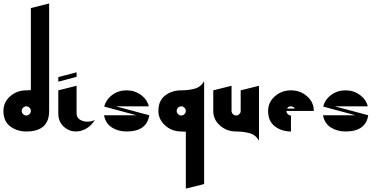

<svg xmlns="http://www.w3.org/2000/svg" viewBox="-20 -767 2221 1120"><path d="M133.3 0Q266.7 0 266.7 -120V-293.3Q266.7 -293.3 266.7 -293.3V-746.7L160 -720V-241.3Q146.7 -240 133.3 -240Q78.7 -240 39.3 -205.3Q0 -170.7 0 -120Q0 -60 39.3 -30Q78.7 0 133.3 0ZM133.3 -93.3Q122.7 -93.3 114.7 -101.3Q106.7 -109.3 106.7 -120Q106.7 -130.7 114.7 -138.7Q122.7 -146.7 133.3 -146.7Q144 -146.7 152 -138.7Q160 -130.7 160 -120Q160 -109.3 152 -101.3Q144 -93.3 133.3 -93.3Z M426.7 -106.7V-266.7L320 -240V-106.7Q320 -57.3 351.3 -28.7Q382.7 0 422.7 0Q453.3 0 482.7 -16.7Q512 -33.3 533.3 -66.7Q512 -57.3 489.3 -57.3Q465.3 -57.3 446 -69.3Q426.7 -81.3 426.7 -106.7ZM426.7 -318.7V-345.3L320 -317.3V-290.7Z M586.7 -94.7Q596 -46.7 632.7 -23.3Q669.3 0 718.7 0Q836 0 850.7 -94.7L656 -146.7H848Q838.7 -186.7 802 -213.3Q765.3 -240 718.7 -240Q670.7 -240 634.7 -213.3Q598.7 -186.7 588 -145.3L776 -94.7Z M1170.7 -120V-293.3Q1150.7 -258.7 1114 -249.3Q1077.3 -240 1037.3 -240Q982.7 -240 943.3 -210Q904 -180 904 -120Q904 -70.7 943.3 -35.3Q982.7 0 1037.3 0Q1050.7 0 1064 1.3V333.3L1170.7 306.7V200V53.3Q1170.7 53.3 1170.7 53.3V-120ZM1037.3 -146.7Q1048 -146.7 1056 -138.7Q1064 -130.7 1064 -120Q1064 -109.3 1056 -101.3Q1048 -93.3 1037.3 -93.3Q1026.7 -93.3 1018.7 -101.3Q1010.7 -109.3 1010.7 -120Q1010.7 -130.7 1018.7 -138.7Q1026.7 -146.7 1037.3 -146.7Z M1384 -240V-120Q1384 -109.3 1376 -101.3Q1368 -93.3 1357.3 -93.3Q1346.7 -93.3 1338.7 -101.3Q1330.7 -109.3 1330.7 -120V-266.7L1224 -240V-120Q1224 -69.3 1263.3 -34.7Q1302.7 0 1357.3 0Q1397.3 0 1434 9.3Q1470.7 18.7 1490.7 53.3V-266.7Z M1650.7 -120H1810.7Q1810.7 -170.7 1771.3 -205.3Q1732 -240 1677.3 -240Q1622.7 -240 1583.3 -205.3Q1544 -170.7 1544 -120Q1544 -60 1583.3 -30Q1622.7 0 1677.3 0V-93.3Q1666.7 -93.3 1658.7 -101.3Q1650.7 -109.3 1650.7 -120ZM1700 -133.3H1654.7Q1660 -146.7 1677.3 -146.7Q1688 -146.7 1696 -138.7Q1698.7 -136 1700 -133.3Z M1864 -94.7Q1873.3 -46.7 1910 -23.3Q1946.7 0 1996 0Q2113.3 0 2128 -94.7L1933.3 -146.7H2125.3Q2116 -186.7 2079.3 -213.3Q2042.7 -240 1996 -240Q1948 -240 1912 -213.3Q1876 -186.7 1865.3 -145.3L2053.3 -94.7Z"/></svg>

Font: Qahiri
Style: Regular
Weight: 400
Designer: Khaled Hosny
Foundry: Alif Type
Version: Version 3.00